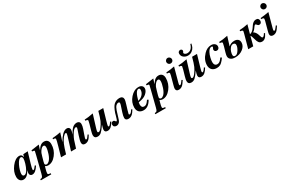

<svg xmlns="http://www.w3.org/2000/svg" viewBox="171 -2245 5984 3999"><g transform="rotate(-30 3163.0 -246.0)"><path d="M476 -127 497 -112Q419 14 341 14Q312 14 295 -2.5Q278 -19 278 -50Q278 -71 292 -119Q250 -48 212 -17.5Q174 13 128 13Q79 13 49.5 -22Q20 -57 20 -114Q20 -231 107 -345Q196 -462 293 -462Q325 -462 342.5 -445Q360 -428 367 -390H368L385 -449L496 -456L421 -205Q391 -106 391 -72Q391 -57 403 -57Q415 -57 430 -71.5Q445 -86 476 -127ZM344 -373Q344 -393 333.5 -406.5Q323 -420 307 -420Q255 -420 199 -305Q174 -254 158.5 -199.5Q143 -145 143 -115Q143 -58 186 -58Q231 -58 272 -133Q301 -185 322.5 -256.5Q344 -328 344 -373Z M728 -347H729Q770 -411 806.5 -436.5Q843 -462 887 -462Q940 -462 968.5 -429.5Q997 -397 997 -341Q997 -203 912 -95Q827 13 720 13Q682 13 652 -9L640 32Q616 115 616 146Q616 164 629.5 170.5Q643 177 681 178V205H431V178Q467 178 481 163Q495 148 509 92L605 -288Q627 -376 627 -382Q627 -396 617 -400.5Q607 -405 573 -407V-434Q624 -440 765 -462ZM833 -391Q793 -391 746 -320Q733 -301 726 -283Q719 -265 702 -207Q664 -79 664 -58Q664 -43 675.5 -32.5Q687 -22 703 -22Q733 -22 765 -52Q811 -97 841.5 -189Q872 -281 872 -336Q872 -391 833 -391Z M1749 -135 1771 -122Q1733 -51 1695.5 -21Q1658 9 1610 9Q1544 9 1544 -57Q1544 -103 1580 -208L1624 -338Q1631 -361 1631 -368Q1631 -376 1624 -382.5Q1617 -389 1608 -389Q1561 -389 1496 -273Q1469 -225 1453.5 -184Q1438 -143 1395 0H1275L1340 -207Q1385 -350 1385 -367Q1385 -389 1367 -389Q1342 -389 1302 -342Q1259 -291 1227 -216Q1195 -141 1155 0H1034L1100 -232Q1136 -357 1136 -382Q1136 -407 1098 -407H1080V-434Q1210 -444 1280 -461L1217 -262H1218Q1271 -353 1322 -404Q1380 -462 1436 -462Q1468 -462 1486 -444Q1504 -426 1504 -395Q1504 -360 1477 -290Q1532 -388 1576 -425Q1620 -462 1675 -462Q1710 -462 1730 -442.5Q1750 -423 1750 -391Q1750 -342 1729 -282L1684 -154Q1663 -95 1663 -77Q1663 -59 1679 -59Q1701 -59 1737 -117Q1743 -128 1749 -135Z M2291 -133 2313 -120Q2274 -53 2236.5 -22Q2199 9 2154 9Q2086 9 2086 -51Q2086 -82 2112 -161H2111Q2041 -58 2001.5 -24.5Q1962 9 1913 9Q1835 9 1835 -70Q1835 -97 1857 -176L1894 -304Q1911 -366 1911 -379Q1911 -403 1853 -407V-434Q1940 -436 2063 -462L1970 -160Q1954 -109 1954 -85Q1954 -63 1978 -63Q2006 -63 2048 -118Q2095 -179 2123.5 -243Q2152 -307 2190 -449H2308L2230 -183Q2205 -95 2205 -80Q2205 -59 2219 -59Q2243 -59 2291 -133Z M2798 -135 2820 -122Q2780 -51 2740.5 -21Q2701 9 2655 9Q2621 9 2601.5 -6Q2582 -21 2582 -51Q2582 -98 2608 -176L2658 -328Q2664 -348 2664 -364Q2664 -390 2632 -390Q2608 -390 2581 -366Q2551 -340 2526.5 -269Q2502 -198 2482 -126Q2462 -54 2446 -33Q2413 11 2365 11Q2334 11 2314.5 -5Q2295 -21 2295 -53Q2295 -78 2310 -95Q2325 -112 2350 -112Q2367 -112 2377 -102Q2387 -92 2393.5 -82Q2400 -72 2409 -72Q2421 -72 2433 -103Q2445 -134 2456.5 -180.5Q2468 -227 2471 -234Q2518 -370 2568 -413Q2625 -462 2704 -462Q2743 -462 2765 -441.5Q2787 -421 2787 -385Q2787 -358 2759 -269L2727 -165Q2703 -84 2703 -76Q2703 -59 2722 -59Q2736 -59 2753 -75Q2770 -91 2798 -135Z M3184 -143 3213 -126Q3135 13 3018 13Q2951 13 2911.5 -24.5Q2872 -62 2872 -134Q2872 -258 2961.5 -360Q3051 -462 3160 -462Q3208 -462 3236.5 -438Q3265 -414 3265 -375Q3265 -312 3196 -253Q3164 -226 3122.5 -210.5Q3081 -195 3008 -182Q3002 -152 3002 -133Q3002 -51 3066 -51Q3098 -51 3123.5 -71Q3149 -91 3184 -143ZM3173 -390Q3173 -429 3142 -429Q3071 -429 3015 -214Q3083 -229 3128 -278.5Q3173 -328 3173 -390Z M3482 -347H3483Q3524 -411 3560.5 -436.5Q3597 -462 3641 -462Q3694 -462 3722.5 -429.5Q3751 -397 3751 -341Q3751 -203 3666 -95Q3581 13 3474 13Q3436 13 3406 -9L3394 32Q3370 115 3370 146Q3370 164 3383.5 170.5Q3397 177 3435 178V205H3185V178Q3221 178 3235 163Q3249 148 3263 92L3359 -288Q3381 -376 3381 -382Q3381 -396 3371 -400.5Q3361 -405 3327 -407V-434Q3378 -440 3519 -462ZM3587 -391Q3547 -391 3500 -320Q3487 -301 3480 -283Q3473 -265 3456 -207Q3418 -79 3418 -58Q3418 -43 3429.5 -32.5Q3441 -22 3457 -22Q3487 -22 3519 -52Q3565 -97 3595.5 -189Q3626 -281 3626 -336Q3626 -391 3587 -391Z M3990 -550Q3962 -550 3943 -570Q3924 -590 3924 -619Q3924 -644 3944 -664Q3964 -684 3989 -684Q4017 -684 4037.5 -664Q4058 -644 4058 -616Q4058 -588 4038.5 -569Q4019 -550 3990 -550ZM4012 -142 4034 -128Q3986 -49 3949 -20Q3912 9 3866 9Q3798 9 3798 -54Q3798 -76 3813 -130L3868 -333Q3876 -365 3876 -378Q3876 -407 3830 -407H3816V-434Q3934 -443 4019 -462L3928 -128Q3919 -97 3919 -77Q3919 -61 3934 -61Q3955 -61 3998 -122Z M4546 -697H4570Q4564 -653 4545 -613Q4526 -573 4484 -542.5Q4442 -512 4385 -512Q4330 -512 4286.5 -545.5Q4243 -579 4243 -637Q4243 -667 4261 -682Q4279 -697 4300 -697Q4317 -697 4330.5 -686Q4344 -675 4344 -658Q4344 -641 4334.5 -629Q4325 -617 4325 -608Q4325 -590 4348 -576Q4371 -562 4397 -562Q4508 -562 4546 -697ZM4546 -133 4568 -120Q4529 -53 4491.5 -22Q4454 9 4409 9Q4341 9 4341 -51Q4341 -82 4367 -161H4366Q4296 -58 4256.5 -24.5Q4217 9 4168 9Q4090 9 4090 -70Q4090 -97 4112 -176L4149 -304Q4166 -366 4166 -379Q4166 -403 4108 -407V-434Q4195 -436 4318 -462L4225 -160Q4209 -109 4209 -85Q4209 -63 4233 -63Q4261 -63 4303 -118Q4350 -179 4378.5 -243Q4407 -307 4445 -449H4563L4485 -183Q4460 -95 4460 -80Q4460 -59 4474 -59Q4498 -59 4546 -133Z M4947 -142 4975 -124Q4950 -90 4937 -73.5Q4924 -57 4902.5 -36.5Q4881 -16 4860 -5Q4825 13 4777 13Q4707 13 4665.5 -26.5Q4624 -66 4624 -138Q4624 -267 4729 -377Q4809 -462 4909 -462Q4955 -462 4988 -436.5Q5021 -411 5021 -372Q5021 -340 5004 -320.5Q4987 -301 4959 -301Q4933 -301 4917 -315.5Q4901 -330 4901 -352Q4901 -368 4911.5 -385Q4922 -402 4922 -412Q4922 -419 4914.5 -424Q4907 -429 4898 -429Q4846 -429 4806 -352Q4781 -304 4766.5 -241.5Q4752 -179 4752 -140Q4752 -97 4771.5 -74Q4791 -51 4825 -51Q4857 -51 4884 -71Q4911 -91 4947 -142Z M5230 -245H5231Q5289 -298 5370 -298Q5425 -298 5455.5 -270.5Q5486 -243 5486 -194Q5486 -110 5408.5 -48.5Q5331 13 5222 13Q5185 13 5155 5Q5125 -3 5100.5 -28.5Q5076 -54 5076 -96Q5076 -122 5091 -176L5128 -304Q5145 -366 5145 -379Q5145 -403 5087 -407V-434Q5174 -436 5297 -462ZM5367 -202Q5367 -253 5312 -253Q5275 -253 5245 -216Q5215 -179 5202 -136.5Q5189 -94 5189 -62Q5189 -36 5201 -26Q5213 -16 5235 -16Q5281 -16 5324 -83Q5367 -150 5367 -202Z M5782 -461 5724 -252Q5758 -258 5786 -281.5Q5814 -305 5833.5 -333.5Q5853 -362 5873 -390.5Q5893 -419 5921 -438Q5949 -457 5984 -457Q6020 -457 6035.5 -437Q6051 -417 6051 -391Q6051 -359 6035 -342Q6019 -325 5992 -325Q5974 -325 5961 -337Q5948 -349 5939 -361Q5930 -373 5922 -373Q5906 -373 5891 -352.5Q5876 -332 5853.5 -302Q5831 -272 5802 -255V-252Q5832 -235 5852.5 -201.5Q5873 -168 5880 -138Q5887 -108 5897.5 -85.5Q5908 -63 5922 -63Q5950 -63 5986 -127L6008 -116Q5976 -48 5943 -20Q5910 8 5870 8Q5822 8 5797.5 -21.5Q5773 -51 5760 -103Q5732 -211 5715 -218L5657 0H5536L5626 -328Q5637 -370 5637 -378Q5637 -403 5579 -407V-434Q5685 -439 5782 -461Z M6258 -550Q6230 -550 6211 -570Q6192 -590 6192 -619Q6192 -644 6212 -664Q6232 -684 6257 -684Q6285 -684 6305.5 -664Q6326 -644 6326 -616Q6326 -588 6306.5 -569Q6287 -550 6258 -550ZM6280 -142 6302 -128Q6254 -49 6217 -20Q6180 9 6134 9Q6066 9 6066 -54Q6066 -76 6081 -130L6136 -333Q6144 -365 6144 -378Q6144 -407 6098 -407H6084V-434Q6202 -443 6287 -462L6196 -128Q6187 -97 6187 -77Q6187 -61 6202 -61Q6223 -61 6266 -122Z"/></g></svg>

Font: STIX MathJax Alphabets
Style: Bold Italic
Weight: 700
Italic angle: -16.33°
Designer: MicroPress Inc., with final additions and corrections provided by Coen Hoffman, Elsevier (retired)
Version: Version 1.1.1